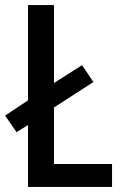

<svg xmlns="http://www.w3.org/2000/svg" viewBox="-25 -734 481 754"><path d="M85 0H415V-90H187V-312L342 -412L297 -478L187 -408V-714H85V-340L-5 -280L40 -215L85 -243Z"/></svg>

Font: Noto Sans Myanmar UI Condensed Medium
Style: Regular
Weight: 500
Width: 3
Designer: Monotype Design Team
Foundry: Monotype Imaging Inc.
Version: Version 2.103